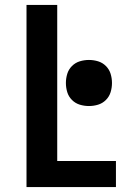

<svg xmlns="http://www.w3.org/2000/svg" viewBox="-20 -755 540 775"><path d="M87 0V-735H211V-105H448V0ZM339 -327Q320 -327 302 -332.5Q284 -338 270.5 -351.5Q257 -365 251.5 -383Q246 -401 246 -420Q246 -439 251.5 -457Q257 -475 270.5 -488.5Q284 -502 302 -507.5Q320 -513 339 -513Q358 -513 376 -507.5Q394 -502 407.5 -488.5Q421 -475 426.5 -457Q432 -439 432 -420Q432 -401 426.5 -383Q421 -365 407.5 -351.5Q394 -338 376 -332.5Q358 -327 339 -327Z"/></svg>

Font: Iosevka Term Curly Extrabold
Style: Regular
Weight: 800
Designer: Belleve Invis
Foundry: Belleve Invis
Version: Version 32.3.0